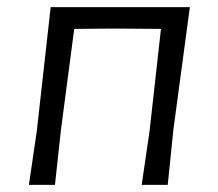

<svg xmlns="http://www.w3.org/2000/svg" viewBox="-20 -518 611 538"><path d="M466 -156 450 0H377L399 -150L431 -437L303 -438L188 -437L151 -156L134 0H61L83 -150L122 -498H512Z"/></svg>

Font: Alegreya Sans SC
Style: Italic
Weight: 400
Italic angle: -7°
Designer: Juan Pablo del Peral
Foundry: Huerta Tipografica
Version: Version 2.008; ttfautohint (v1.6)